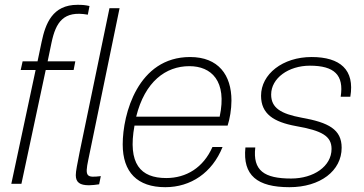

<svg xmlns="http://www.w3.org/2000/svg" viewBox="-20 -764 1513 798"><path d="M302 -744C198 -744 169 -666 153 -590L136 -509H74L66 -473H128L27 0H69L170 -473H286L293 -509H178L194 -586C212 -672 244 -721 345 -703L352 -739C334 -743 323 -744 302 -744ZM295 -36C295 -6 312 6 350 6C363 6 378 4 392 2L399 -32C340 -25 332 -29 347 -100L477 -730H435L311 -132C301 -80 295 -53 295 -36Z M770 -527C553 -527 490 -290 490 -164C490 -48 551 14 667 14C773 14 862 -46 905 -153H863C825 -67 754 -24 671 -24C564 -24 510 -83 539 -242H926C935 -269 942 -310 942 -346C942 -452 888 -527 770 -527ZM546 -279C582 -425 669 -489 767 -489C858 -489 925 -428 893 -279Z M1275 -527C1155 -527 1065 -456 1065 -366C1065 -291 1117 -257 1210 -240C1319 -221 1358 -198 1358 -145C1358 -73 1284 -22 1190 -22C1078 -22 1030 -55 1041 -151H1000C988 -35 1049 14 1183 14C1311 14 1400 -54 1400 -150C1400 -226 1346 -255 1233 -275C1148 -291 1107 -315 1107 -371C1107 -439 1179 -491 1268 -491C1370 -491 1410 -452 1396 -362H1436C1455 -474 1394 -527 1275 -527Z"/></svg>

Font: Nacelle UltraLight
Style: Italic
Weight: 200
Italic angle: -12°
Designer: Sora Sagano
Foundry: Sora Sagano
Version: Version 1.000;FEAKit 1.0